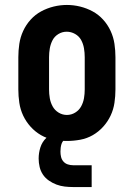

<svg xmlns="http://www.w3.org/2000/svg" viewBox="-20 -561 540 775"><path d="M250 8Q223 8 196 3Q169 -2 145.5 -15.5Q122 -29 103.5 -49.5Q85 -70 73.5 -94.5Q62 -119 58 -146Q54 -173 54 -200V-330Q54 -357 58 -384Q62 -411 73.5 -436Q85 -461 103.5 -481.5Q122 -502 146 -515Q170 -528 196.5 -534.5Q223 -541 250 -541Q277 -541 303.5 -534.5Q330 -528 354 -515Q378 -502 396.5 -481.5Q415 -461 426.5 -436Q438 -411 442 -384Q446 -357 446 -330V-200Q446 -173 442 -146Q438 -119 426.5 -94.5Q415 -70 396.5 -49.5Q378 -29 354.5 -15.5Q331 -2 304 3Q277 8 250 8ZM250 -97Q268 -97 283.5 -106.5Q299 -116 307.5 -131.5Q316 -147 319 -164.5Q322 -182 322 -200V-330Q322 -348 319 -366Q316 -384 307.5 -399.5Q299 -415 283 -424Q267 -433 249 -433Q231 -433 215.5 -423.5Q200 -414 192 -398.5Q184 -383 181 -365.5Q178 -348 178 -330V-200Q178 -182 181 -164.5Q184 -147 192.5 -131.5Q201 -116 216.5 -106.5Q232 -97 250 -97ZM275 194Q258 194 241 192Q224 190 208 184Q192 178 177.5 168Q163 158 153.5 144Q144 130 140 113Q136 96 136 79Q136 56 143 34Q150 12 166.5 -4Q183 -20 205 -27Q227 -34 250 -34V0Q242 0 236.5 6Q231 12 228.5 19.5Q226 27 225 35Q224 43 224 51Q224 62 226.5 72.5Q229 83 236 91Q243 99 253.5 102.5Q264 106 275 106H350V194Z"/></svg>

Font: Iosevka Slab Extrabold
Style: Regular
Weight: 800
Monospace: yes
Designer: Belleve Invis
Foundry: Belleve Invis
Version: Version 11.1.1; ttfautohint (v1.8.3)